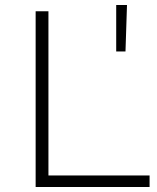

<svg xmlns="http://www.w3.org/2000/svg" viewBox="-20 -745 625 765"><path d="M122 0V-700H173V-46H576V0ZM443 -540V-725H486L480 -540Z"/></svg>

Font: Montserrat Z Light
Style: Regular
Weight: 300
Designer: Julieta Ulanovsky
Foundry: Julieta Ulanovsky
Version: Version 8.000